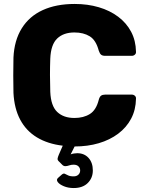

<svg xmlns="http://www.w3.org/2000/svg" viewBox="-20 -730 742 970"><path d="M352 220Q325 220 303 211Q281 202 272 190Q263 178 273 169L291 153Q300 145 306.5 147.5Q313 150 323 155.5Q333 161 352 161Q367 161 376 152.5Q385 144 385 131Q385 119 376.5 110.5Q368 102 352 102Q340 102 330 105.5Q320 109 311.5 109.5Q303 110 296 104L276 84Q270 78 271 71Q272 64 277 52L297 6Q221 -3 166.5 -36Q112 -69 82 -125.5Q52 -182 48 -261Q47 -302 47 -349Q47 -396 48 -439Q52 -526 90 -587Q128 -648 196 -679Q264 -710 357 -710Q423 -710 479 -693.5Q535 -677 577 -645.5Q619 -614 642.5 -569.5Q666 -525 667 -469Q668 -460 661.5 -454Q655 -448 646 -448H511Q498 -448 491 -453.5Q484 -459 479 -474Q465 -527 433.5 -546.5Q402 -566 356 -566Q301 -566 269 -535.5Q237 -505 234 -434Q231 -352 234 -266Q237 -195 269 -164.5Q301 -134 356 -134Q402 -134 434 -154Q466 -174 479 -226Q483 -241 490.5 -246.5Q498 -252 511 -252H646Q655 -252 661.5 -246Q668 -240 667 -231Q666 -175 642.5 -130.5Q619 -86 577 -54.5Q535 -23 479 -6.5Q423 10 357 10L337 50Q343 47 353.5 45.5Q364 44 370 44Q406 44 427.5 68Q449 92 449 131Q449 169 423.5 194.5Q398 220 352 220Z"/></svg>

Font: Rubik Light
Style: Bold
Weight: 700
Version: Version 2.104